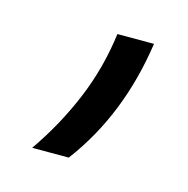

<svg xmlns="http://www.w3.org/2000/svg" viewBox="-47 -132 288 294"><g transform="rotate(15 96.5 15.0)"><path d="M107 -86Q100 -31 79 19.5Q58 70 26 116H84Q148 31 165 -86Z"/></g></svg>

Font: Unageo
Style: Light-Italic
Weight: 300
Designer: Richard Sepsi
Foundry: Richard Sepsi
Version: Version 2.000